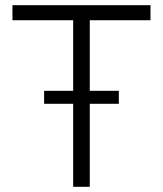

<svg xmlns="http://www.w3.org/2000/svg" viewBox="-20 -720 628 740"><path d="M262 0V-642H28V-700H560V-642H326V0ZM150 -320V-370H438V-320Z"/></svg>

Font: Space Grotesk Light
Style: Regular
Weight: 300
Designer: Florian Karsten
Foundry: Florian Karsten
Version: Version 2.000